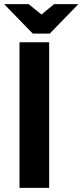

<svg xmlns="http://www.w3.org/2000/svg" viewBox="-32 -906 398 926"><path d="M62 0V-702.1H205.1V0ZM346.2 -886.2 208 -744.1H126L-12.2 -886.2H106L168 -835.9L229 -886.2Z"/></svg>

Font: LT Superior
Style: Bold
Weight: 400
Designer: Daniel Lyons
Foundry: LyonsType
Version: Version 1.000